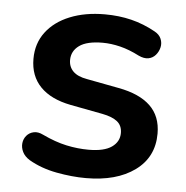

<svg xmlns="http://www.w3.org/2000/svg" viewBox="-43 -541 574 593"><g transform="rotate(5 244.0 -244.5)"><path d="M244 10Q201 10 153 1Q105 -8 67 -30Q51 -40 44.5 -53.5Q38 -67 39.5 -80.5Q41 -94 49.5 -104Q58 -114 71.5 -117Q85 -120 101 -112Q141 -93 176 -85.5Q211 -78 245 -78Q293 -78 316.5 -94.5Q340 -111 340 -138Q340 -161 324.5 -173.5Q309 -186 278 -192L178 -211Q116 -223 83.5 -256.5Q51 -290 51 -343Q51 -391 77.5 -426Q104 -461 151 -480Q198 -499 259 -499Q303 -499 341.5 -489.5Q380 -480 416 -460Q431 -452 436.5 -439Q442 -426 439 -412.5Q436 -399 427 -388.5Q418 -378 404.5 -375.5Q391 -373 374 -381Q343 -397 314.5 -404Q286 -411 260 -411Q211 -411 187.5 -394Q164 -377 164 -349Q164 -328 178 -314Q192 -300 221 -295L321 -276Q386 -264 419.5 -232Q453 -200 453 -146Q453 -73 396 -31.5Q339 10 244 10Z"/></g></svg>

Font: Nunito
Style: Bold
Weight: 700
Designer: Vernon Adams
Foundry: Vernon Adams
Version: Version 3.602